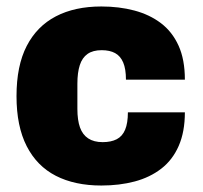

<svg xmlns="http://www.w3.org/2000/svg" viewBox="-20 -561 626 593"><path d="M293 12Q211 12 152.5 -18Q94 -48 62.5 -109.5Q31 -171 31 -264Q31 -358 62.5 -419Q94 -480 152.5 -510.5Q211 -541 293 -541Q348 -541 395 -528.5Q442 -516 477 -489.5Q512 -463 531.5 -420Q551 -377 551 -315H369Q369 -348 360.5 -368Q352 -388 335.5 -397Q319 -406 294 -406Q267 -406 250.5 -394.5Q234 -383 226.5 -360Q219 -337 219 -302V-225Q219 -190 227 -167.5Q235 -145 252.5 -133.5Q270 -122 297 -122Q323 -122 340.5 -131Q358 -140 366.5 -160.5Q375 -181 375 -214H551Q551 -154 532 -110.5Q513 -67 478 -40Q443 -13 396 -0.5Q349 12 293 12Z"/></svg>

Font: Archivo SemiCondensed Black
Style: Regular
Weight: 900
Width: 4
Designer: Hector Gatti
Foundry: Omnibus-Type
Version: Version 2.001